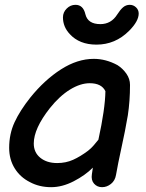

<svg xmlns="http://www.w3.org/2000/svg" viewBox="-20 -775 606 796"><path d="M192 1Q238 1 285.5 -23.5Q333 -48 365 -80L361 -53Q357 -28 370 -13.5Q383 1 403 1Q423 1 440 -12.5Q457 -26 461 -50Q469 -96 483 -160Q499 -232 510 -297Q519 -356 519 -423Q519 -448 504 -469.5Q489 -491 467 -505Q419 -531 369 -531Q301 -531 233 -487.5Q165 -444 106 -371Q63 -317 40.5 -268.5Q18 -220 18 -162Q18 -114 41 -77Q64 -40 104 -20Q143 1 192 1ZM217 -99Q174 -99 147 -121Q120 -143 120 -180Q120 -242 187 -327Q227 -377 270 -403.5Q313 -430 352 -430Q401 -430 417 -397Q416 -324 388 -196Q380 -186 369 -173Q358 -160 345 -150Q313 -126 283 -112.5Q253 -99 217 -99ZM380 -590Q458 -590 515 -647Q555 -687 555 -719Q555 -734 544 -744.5Q533 -755 518 -755Q502 -755 490 -744.5Q478 -734 466 -715Q441 -675 396 -675Q344 -675 334 -716Q325 -755 293 -755Q272 -755 256.5 -739.5Q241 -724 241 -703Q241 -664 269 -634Q309 -590 380 -590Z"/></svg>

Font: Balsamiq Sans
Style: Italic
Weight: 400
Italic angle: -12°
Designer: Michael Angeles
Foundry: Balsamiq SRL
Version: Version 1.020; ttfautohint (v1.8.4.7-5d5b);gftools[0.9.26]